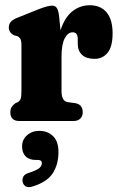

<svg xmlns="http://www.w3.org/2000/svg" viewBox="-20 -474 464 752"><path d="M211.5 -410.5 217 -355Q233 -405.5 263.2 -429.5Q293.5 -453.5 331.5 -453.5Q374 -453.5 397.5 -425.5Q421 -397.5 421 -343Q421 -291.5 401.5 -267.5Q382 -243.5 351 -243.5Q318 -243.5 301.2 -259.2Q284.5 -275 284.5 -303V-321.5Q284.5 -347.5 264.5 -347.5Q246 -347.5 233.5 -323.8Q221 -300 221 -253V-117Q221 -78 245 -74L274.5 -70Q304 -65 304 -34Q304 -19 294.5 -9.5Q285 0 267 0H56.5Q20.5 0 20.5 -34Q20.5 -46.5 25.5 -54.5Q30.5 -62.5 40.5 -70L50 -74Q57.5 -78.5 60.8 -86.8Q64 -95 64 -117V-296Q64 -314 60 -321.2Q56 -328.5 47 -333L35 -335.5Q14.5 -347 14.5 -366.5Q14.5 -379 22.2 -388.2Q30 -397.5 48 -404.5L133 -438.5Q168 -452 184.5 -452Q195.5 -452 202 -443.5Q208.5 -435 211.5 -410.5ZM120.5 152.5Q94 152.5 80.2 138.2Q66.5 124 66.5 100Q66.5 72.5 86.2 55.5Q106 38.5 134 38.5Q166.5 38.5 187.8 59.2Q209 80 209 121Q209 171 186 205.5Q163 240 105.5 257Q90 261.5 80.5 255.8Q71 250 68.5 238Q66.5 226.5 71.8 217.2Q77 208 91.5 203.5Q124 193 134 184.2Q144 175.5 144 165Q144 152.5 129 152.5Z"/></svg>

Font: Fraunces 144pt S100
Style: Bold
Weight: 700
Version: Version 1.000; ttfautohint (v1.8.3)